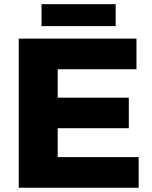

<svg xmlns="http://www.w3.org/2000/svg" viewBox="-20 -882 715 902"><path d="M68 -700.6H621.1V-556.7H251.1V-423.1H585.1V-279.7H251.1V-143.9H631.4V0H68ZM175.1 -862.4H523.4V-759.3H175.1Z"/></svg>

Font: Alexandria
Style: Regular
Weight: 400
Designer: Mohamed Gaber
Foundry: Kief Type Foundry
Version: Version 5.100